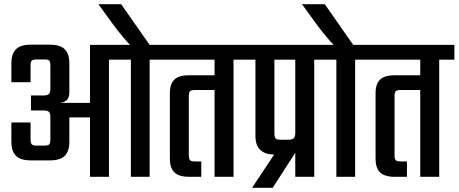

<svg xmlns="http://www.w3.org/2000/svg" viewBox="-20 -839 2176 911"><path d="M555 -819 690 -626H762V-556H690V0H601V-556H497V0H407V-282H309V-165Q309 -122 287.5 -100Q266 -78 217 -78H126Q77 -78 55.5 -100Q34 -122 34 -165V-258H125V-177Q125 -160 131 -154Q137 -148 154 -148H190Q208 -148 213.5 -154Q219 -160 219 -177V-284Q219 -302 212 -308.5Q205 -315 187 -315H127V-386H187Q205 -386 212 -393Q219 -400 219 -418V-528Q219 -546 213.5 -551.5Q208 -557 190 -557H154Q137 -557 131 -551.5Q125 -546 125 -528V-449H34V-540Q34 -583 55.5 -605Q77 -627 126 -627H217Q266 -627 287.5 -605Q309 -583 309 -540V-401Q309 -378 299 -366.5Q289 -355 270 -352V-351H407V-626H597Q582 -641 565 -662Q540 -691 513 -728L447 -819Z M722 -626H1160V-556H1088V0H998V-412H906Q888 -412 882 -406.5Q876 -401 876 -383V-101Q876 -84 882 -78.5Q888 -73 906 -73H935V0H878Q829 0 807.5 -21Q786 -42 786 -85V-397Q786 -441 807.5 -461.5Q829 -482 878 -482H998V-556H722Z M1120 -626H1543V-556H1471V0H1381V-114L1274 52H1176L1281 -106Q1237 -106 1215 -128Q1192 -149 1192 -195V-556H1120ZM1282 -556V-206Q1282 -188 1288 -182Q1294 -176 1311 -176H1349Q1367 -176 1374 -183Q1381 -190 1381 -208V-556Z M1504 -626H1563Q1548 -641 1531 -662Q1506 -691 1479 -728L1413 -819H1521L1656 -626H1737V-556H1665V0H1576V-556H1504Z M1698 -626H2136V-556H2064V0H1974V-412H1882Q1864 -412 1858 -406.5Q1852 -401 1852 -383V-101Q1852 -84 1858 -78.5Q1864 -73 1882 -73H1911V0H1854Q1805 0 1783.5 -21Q1762 -42 1762 -85V-397Q1762 -441 1783.5 -461.5Q1805 -482 1854 -482H1974V-556H1698Z"/></svg>

Font: Teko Light
Style: Regular
Weight: 400
Version: Version 2.000;gftools[0.9.28.dev9+g7d2139d.d20230707]